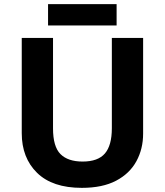

<svg xmlns="http://www.w3.org/2000/svg" viewBox="-20 -897 796 927"><path d="M671 -252Q671 -178 638.5 -118.5Q606 -59 540.5 -24.5Q475 10 375 10Q233 10 159 -62.5Q85 -135 85 -254V-714H236V-277Q236 -189 272 -153Q308 -117 379 -117Q453 -117 486.5 -156Q520 -195 520 -278V-714H671ZM543 -877V-774H212V-877Z"/></svg>

Font: Noto Sans Canadian Aboriginal
Style: Regular
Weight: 400
Designer: Monotype Design Team, Typotheque's Kevin King
Foundry: Monotype Imaging Inc.
Version: Version 2.002